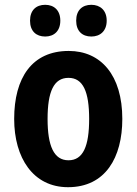

<svg xmlns="http://www.w3.org/2000/svg" viewBox="-20 -769 569 799"><path d="M105 -683C105 -639 131 -617 168 -617C205 -617 231 -640 231 -683C231 -726 205 -749 168 -749C131 -749 105 -727 105 -683ZM297 -683C297 -640 322 -617 360 -617C397 -617 424 -640 424 -683C424 -726 397 -749 360 -749C323 -749 297 -727 297 -683ZM489 -274C489 -456 400 -557 266 -557C113 -557 39 -445 39 -274C39 -112 118 10 263 10C419 10 489 -114 489 -274ZM178 -274C178 -388 204 -445 265 -445C326 -445 351 -387 351 -274C351 -161 326 -102 265 -102C204 -102 178 -162 178 -274Z"/></svg>

Font: Noto Sans Hebrew Condensed
Style: Bold
Weight: 700
Width: 3
Designer: Monotype Design Team
Foundry: Monotype Imaging Inc.
Version: Version 2.004